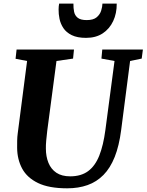

<svg xmlns="http://www.w3.org/2000/svg" viewBox="-20 -1012 796 1042"><path d="M686 -681 637.5 -306Q626.5 -220.5 602.5 -160.2Q578.5 -100 541.5 -62.5Q504.5 -25 455.2 -7.5Q406 10 344.5 10Q245.5 10 186.2 -18.8Q127 -47.5 100.2 -97.2Q73.5 -147 73 -209.5Q73 -228.5 73.2 -248.8Q73.5 -269 76.5 -290.5L127 -681L64.5 -693L70 -743H381.5L376.5 -694L286.5 -681L236.5 -303Q233 -274.5 230.8 -249Q228.5 -223.5 229 -205.5Q229 -162.5 243 -128.2Q257 -94 286 -74.5Q315 -55 361 -55Q420 -55 458.2 -83.2Q496.5 -111.5 518.8 -167.5Q541 -223.5 552 -307L601.5 -681L530.5 -694L535 -743H755.5L749 -694ZM447 -806.5Q399.5 -806.5 369.5 -821.2Q339.5 -836 324 -859.5Q308.5 -883 303 -909.8Q297.5 -936.5 298 -961Q298 -969.5 298.8 -977.5Q299.5 -985.5 301 -992.5H378.5Q378 -968 382.2 -947.8Q386.5 -927.5 402.2 -915.2Q418 -903 450.5 -903Q487 -903 505 -918.5Q523 -934 529.2 -954.8Q535.5 -975.5 536 -992.5H613.5Q614 -939.5 594.2 -897.5Q574.5 -855.5 537.5 -831Q500.5 -806.5 447 -806.5Z"/></svg>

Font: Merriweather 24pt ExtraBold
Style: Italic
Weight: 800
Italic angle: -7.8°
Version: Version 2.101